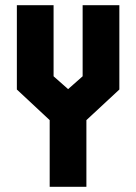

<svg xmlns="http://www.w3.org/2000/svg" viewBox="-20 -720 525 740"><path d="M171.5 0V-257L45 -375V-700H186.5V-426L242.5 -376.5L298.5 -426V-700H440V-375L313 -257V0Z"/></svg>

Font: Tourney Condensed Black
Style: Regular
Weight: 900
Width: 3
Designer: Tyler Finck
Foundry: Etcetera Type Co
Version: Version 1.010; ttfautohint (v1.8.3)